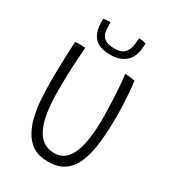

<svg xmlns="http://www.w3.org/2000/svg" viewBox="-215 -1009 1035 1147"><g transform="rotate(30 303.0 -435.0)"><path d="M297.5 20.5Q213.5 20.5 165.8 -27.5Q118 -75.5 96.5 -159.5Q83 -210 78 -273.5Q73 -337 73 -411Q73 -443 73.8 -480.5Q74.5 -518 76 -555.8Q77.5 -593.5 78.8 -626Q80 -658.5 81 -680Q88 -681.5 95.8 -682Q103.5 -682.5 111.5 -682.5Q123.5 -682.5 134.2 -681.5Q145 -680.5 151.5 -679.5Q148 -636.5 144.8 -584.2Q141.5 -532 140 -480Q138.5 -428 138.5 -384Q138.5 -325 142.8 -277.2Q147 -229.5 156 -192Q174 -116 211 -79.2Q248 -42.5 305.5 -42.5Q356.5 -42.5 389 -79.5Q421.5 -116.5 437.2 -188Q453 -259.5 453 -363Q453 -386.5 452.2 -416.2Q451.5 -446 450.2 -478.5Q449 -511 447 -544.2Q445 -577.5 442.2 -608.2Q439.5 -639 436 -665Q444 -665 453.5 -664.2Q463 -663.5 472.5 -662.5Q482 -661.5 490.2 -660Q498.5 -658.5 504 -657Q508.5 -626.5 511.8 -586.2Q515 -546 517 -502.2Q519 -458.5 519 -417.5Q519 -320.5 510.2 -240.2Q501.5 -160 478.2 -101.8Q455 -43.5 411.2 -11.5Q367.5 20.5 297.5 20.5ZM450 -882.5Q450 -793.5 409.2 -756.2Q368.5 -719 303.5 -719Q233.5 -719 200.2 -746.8Q167 -774.5 159.5 -832Q158 -844 157.5 -857Q157 -870 157 -884Q165 -886 173 -886.8Q181 -887.5 189.5 -887.8Q198 -888 206 -888Q206 -870.5 206.5 -853.5Q207 -836.5 209.5 -821.5Q215 -796 235.8 -779.8Q256.5 -763.5 302.5 -763.5Q358 -763.5 379.2 -795Q400.5 -826.5 400.5 -891Q414 -891 427.8 -888.2Q441.5 -885.5 450 -882.5Z"/></g></svg>

Font: Grandstander Thin ExtraLight
Style: Regular
Weight: 250
Version: Version 1.200